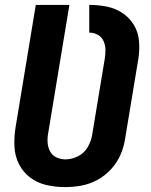

<svg xmlns="http://www.w3.org/2000/svg" viewBox="-20 -755 616 783"><path d="M245 8Q278 8 311.5 2Q345 -4 376.5 -21Q408 -38 432.5 -64.5Q457 -91 471 -123Q485 -155 490 -188L544 -514Q550 -550 547 -586.5Q544 -623 526.5 -652.5Q509 -682 480 -701.5Q451 -721 416 -728Q381 -735 344 -735V-622Q363 -622 379 -613Q395 -604 402.5 -587Q410 -570 410 -551.5Q410 -533 407 -514L356 -206Q352 -180 338 -155.5Q324 -131 298.5 -118Q273 -105 247 -105Q227 -105 209.5 -113.5Q192 -122 183.5 -139Q175 -156 174 -175.5Q173 -195 177 -215L263 -735H126L43 -233Q37 -194 39 -156Q41 -118 57.5 -85.5Q74 -53 103 -31Q132 -9 169 -0.5Q206 8 245 8Z"/></svg>

Font: Iosevka Sparkle XBdObl
Style: Regular
Weight: 800
Italic angle: -9°
Designer: Belleve Invis
Foundry: Belleve Invis
Version: Version 4.5.0; ttfautohint (v1.8.3)